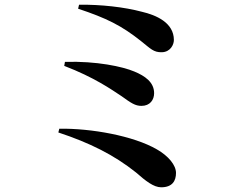

<svg xmlns="http://www.w3.org/2000/svg" viewBox="-20 -758 1040 816"><path d="M583 -708C508 -728 410 -739 316 -738L312 -721C432 -681 496 -650 581 -582C620 -551 633 -535 668 -536C704 -537 719 -568 719 -588C719 -662 643 -694 583 -708ZM253 -478C381 -429 453 -378 497 -349C537 -320 555 -308 581 -308C618 -308 635 -334 635 -362C635 -408 597 -435 551 -454C501 -475 391 -499 256 -495ZM228 -195C361 -151 464 -100 558 -25C599 11 633 38 665 38C713 38 728 10 728 -23C728 -56 696 -95 647 -123C547 -181 367 -213 232 -211Z"/></svg>

Font: Noto Serif CJK JP
Style: Bold
Weight: 700
Designer: Ryoko NISHIZUKA 西塚涼子 (kana & ideographs); Frank Grießhammer (Latin, Greek & Cyrillic); Wenlong ZHANG 张文龙 (bopomofo); San
Foundry: Adobe Systems Incorporated
Version: Version 1.000;PS 1;hotconv 16.6.53;makeotf.lib2.5.65590